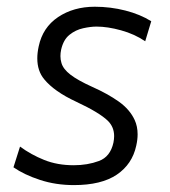

<svg xmlns="http://www.w3.org/2000/svg" viewBox="-20 -526 492 556"><path d="M194 10Q141.5 10 95.8 -5Q50 -20 19 -41.5L38 -101.5Q70 -78 108 -62.8Q146 -47.5 193.5 -47.5Q233.5 -47.5 266.5 -59.8Q299.5 -72 308.5 -113Q310.5 -123 310.5 -132Q310.5 -158 292.5 -176Q268 -200 200.5 -231.5Q137 -261 108 -296.5Q88 -320.5 88 -357Q88 -373 92 -391.5Q103.5 -446.5 148.2 -476.5Q193 -506.5 254.5 -506.5Q300 -506.5 343 -495.5Q386 -484.5 418 -464.5L400.5 -406.5Q369.5 -427.5 330.5 -438.2Q291.5 -449 259.5 -449Q242.5 -449 220.8 -444.2Q199 -439.5 181.2 -425.2Q163.5 -411 157 -382Q155 -372.5 155 -363.5Q155 -353 158 -343.5Q163 -326 184 -309.8Q205 -293.5 247 -274.5Q292 -254.5 324 -231.8Q356 -209 370 -178.5Q378.5 -160 378.5 -137Q378.5 -121.5 374.5 -104Q363 -50.5 318.2 -20.2Q273.5 10 194 10Z"/></svg>

Font: Heraclito Light
Style: Italic
Weight: 300
Italic angle: -12°
Designer: Kostas Bartsokas (font) & Cristiano Sobral (main changes)
Foundry: Kostas Bartsokas (font) & Cristiano Sobral (main changes)
Version: Version 1.00;July 8, 2020;FontCreator 13.0.0.2655 64-bit